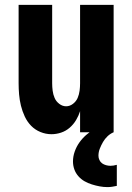

<svg xmlns="http://www.w3.org/2000/svg" viewBox="-20 -540 540 784"><path d="M190 8Q167 8 145 -1Q123 -10 107 -26.5Q91 -43 81 -64.5Q71 -86 65.5 -108.5Q60 -131 58 -154Q56 -177 56 -200V-520H193V-200Q193 -185 195 -169.5Q197 -154 203 -140Q209 -126 222 -116Q235 -106 250 -106Q265 -106 278 -116Q291 -126 297 -140Q303 -154 305 -169.5Q307 -185 307 -200V-520H444V0H307V-86Q301 -67 290.5 -49.5Q280 -32 264.5 -18.5Q249 -5 229.5 1.5Q210 8 190 8ZM419 224Q403 224 387 221Q371 218 355 213Q339 208 325 200Q311 192 300 179.5Q289 167 283.5 151.5Q278 136 278 119Q278 99 285 79Q292 59 304 42Q316 25 332 11Q348 -3 366 -13.5Q384 -24 403.5 -30.5Q423 -37 444 -40V0Q430 6 419 16.5Q408 27 400.5 40Q393 53 387.5 67Q382 81 382 96Q382 105 386 113.5Q390 122 397 127Q404 132 413 134.5Q422 137 431 137Q437 137 443.5 136Q450 135 457 133V219Q447 221 438 222.5Q429 224 419 224Z"/></svg>

Font: Iosevka Term Curly Heavy
Style: Regular
Weight: 900
Designer: Belleve Invis
Foundry: Belleve Invis
Version: Version 32.3.0